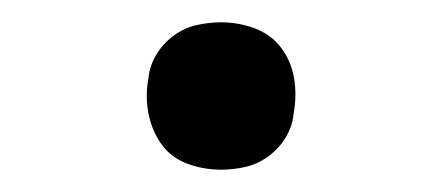

<svg xmlns="http://www.w3.org/2000/svg" viewBox="-20 -426 396 172"><path d="M178 -274Q162 -274 147.5 -279.5Q133 -285 124.5 -297Q116 -309 113 -324.5Q110 -340 113 -356Q114 -367 120 -377Q126 -387 135.5 -394Q145 -401 156 -403.5Q167 -406 178 -406Q194 -406 208.5 -400.5Q223 -395 232 -383Q241 -371 243.5 -355.5Q246 -340 243 -324Q242 -313 236 -303Q230 -293 220.5 -286Q211 -279 200 -276.5Q189 -274 178 -274Z"/></svg>

Font: Iosevka QP Light
Style: Italic
Weight: 300
Italic angle: -9°
Designer: Belleve Invis
Foundry: Belleve Invis
Version: Version 20.0.0; ttfautohint (v1.8.4)